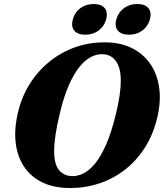

<svg xmlns="http://www.w3.org/2000/svg" viewBox="-20 -925 821 958"><path d="M509.5 -713.6Q583.4 -712.6 638.9 -684.6Q694.5 -656.7 729 -607.2Q763.5 -557.8 773.7 -491Q783.9 -424.3 766.2 -345.2Q745.9 -255.2 702.3 -187.4Q658.7 -119.6 598.4 -74.3Q538.1 -29.1 466.7 -7.1Q395.4 14.8 319.1 12.9Q244.8 11.5 189 -16.1Q133.2 -43.7 99.7 -94Q66.2 -144.2 58.1 -214.2Q50 -284.1 71.1 -369.9Q89.6 -445 129.7 -508.2Q169.8 -571.4 227.6 -618.1Q285.3 -664.8 356.8 -689.9Q428.3 -715 509.5 -713.6ZM338.3 -46.2Q365.9 -45.2 395.3 -59.2Q424.6 -73.2 453.4 -107.8Q482.2 -142.4 508.8 -202.2Q535.3 -262.1 557.3 -352Q570.8 -406.8 576.9 -449.3Q582.9 -491.8 582.7 -524.3Q582.5 -568.1 571.2 -596.2Q559.8 -624.3 540.4 -638.7Q521 -653 495.6 -654.4Q466.1 -656.6 435.9 -641.8Q405.8 -627 377.5 -592.5Q349.3 -558 324.1 -501.4Q299 -444.8 279.5 -363.1Q264 -300.2 257.1 -253Q250.2 -205.8 250.1 -171.9Q250.1 -106.3 274.1 -77Q298.2 -47.8 338.3 -46.2ZM405.9 -751.8Q367.8 -751.8 350.8 -772.3Q333.7 -792.8 343.2 -828Q352.8 -863.7 381 -884.3Q409.2 -905 447.4 -905Q485.9 -905 502.5 -884.3Q519.2 -863.7 509.6 -828Q500 -793.6 472.2 -772.7Q444.4 -751.8 405.9 -751.8ZM623.4 -751.8Q585.3 -751.8 568 -772.3Q550.8 -792.8 560.4 -828.1Q570 -863.3 598.2 -884.1Q626.4 -905 664.5 -905Q703.8 -905 720.6 -884.3Q737.5 -863.7 727.9 -828Q718.4 -793.6 690.3 -772.7Q662.3 -751.8 623.4 -751.8Z"/></svg>

Font: Fraunces Wonky
Style: Italic
Weight: 900
Italic angle: -16°
Version: Version 1.000;[b76b70a41]